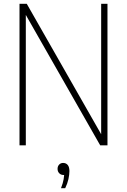

<svg xmlns="http://www.w3.org/2000/svg" viewBox="-20 -760 664 1004"><path d="M82 0V-740H120L525 -30H509V-740H542V0H504L99 -710H115V0ZM299 224Q309.5 197 312.8 177Q316 157 316 139L318 155H312Q298.5 155 289.8 146Q281 137 281 123Q281 109.5 289.2 100.8Q297.5 92 310 92Q325 92 334 102.5Q343 113 343 135Q343 153 337.8 176.8Q332.5 200.5 321 224Z"/></svg>

Font: Encode Sans Condensed Thin
Style: Regular
Weight: 100
Width: 3
Designer: Multiple Designers
Foundry: Impallari Type
Version: Version 3.002